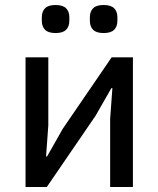

<svg xmlns="http://www.w3.org/2000/svg" viewBox="-20 -747 633 767"><path d="M82 -518H173V-246L164 -122H168L231 -233L426 -518H511V0H420V-272L429 -395H425L362 -285L167 0H82ZM202 -615Q173 -615 160 -628Q147 -641 147 -664V-678Q147 -701 160 -714Q173 -727 202 -727Q231 -727 244 -714Q257 -701 257 -678V-664Q257 -641 244 -628Q231 -615 202 -615ZM394 -615Q365 -615 352 -628Q339 -641 339 -664V-678Q339 -701 352 -714Q365 -727 394 -727Q423 -727 436 -714Q449 -701 449 -678V-664Q449 -641 436 -628Q423 -615 394 -615Z"/></svg>

Font: IBM Plex Sans Text
Style: Regular
Weight: 450
Designer: Mike Abbink, Paul van der Laan, Pieter van Rosmalen
Foundry: Bold Monday
Version: Version 3.005